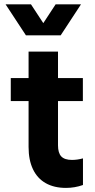

<svg xmlns="http://www.w3.org/2000/svg" viewBox="-20 -872 449 905"><path d="M30.8 -503.9H370.6V-395.5H30.8ZM114.7 -179.2V-628.9H253.4V-187Q253.4 -150.9 269 -134.5Q284.7 -118.2 319.3 -118.2Q344.2 -118.2 371.1 -125.5V0Q332.5 13.7 291 13.7Q234.9 13.7 195.3 -8.8Q155.8 -31.2 135.3 -74.5Q114.7 -117.7 114.7 -179.2ZM102.1 -705.6H221.7L126 -851.6H6.3ZM146.5 -705.6H266.1L361.8 -851.6H242.2Z"/></svg>

Font: Wanted Sans Std Variable
Style: Regular
Weight: 400
Designer: Original Design by Kil Hyung-jin and Kang Hanbin, Wanted Lab, Inc;
Foundry: Wanted Lab, Inc.
Version: Version 1.003;Glyphs 3.2 (3227)